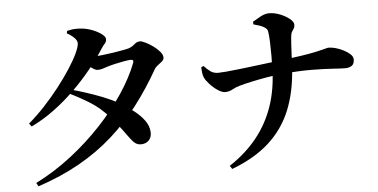

<svg xmlns="http://www.w3.org/2000/svg" viewBox="-55 -903 2110 1071"><g transform="rotate(-5 1000.0 -367.5)"><path d="M108.3 41.5Q213.8 -11.5 308.1 -84.7Q402.4 -157.9 480.7 -241.6Q559.1 -325.3 616.6 -411.7Q674 -498.1 704.7 -577.8Q712.4 -597.4 692.5 -596.9Q680 -596.6 653.9 -592Q627.8 -587.4 601.7 -581.3Q575.6 -575.2 561 -570.4Q545 -565.2 532.2 -561.1Q519.4 -557 504.5 -557Q492.1 -557 473.2 -571Q454.2 -585 433.9 -602.4L452.2 -638.2Q468.7 -635.9 479.1 -635.1Q489.5 -634.4 500 -634.4Q512.7 -634.4 539.4 -637.2Q566.2 -640.1 596.6 -644.8Q627.1 -649.5 652.3 -654.1Q677.6 -658.7 687.6 -661.9Q706.7 -668.6 721.2 -681.8Q735.8 -695.1 752.6 -695.1Q763.5 -695.1 783.9 -685.1Q804.3 -675 825.5 -659.8Q846.7 -644.6 861.5 -627.1Q876.3 -609.6 876.3 -594.3Q876.3 -581.9 865.3 -572.4Q854.2 -562.9 841.3 -553.7Q828.4 -544.5 821.7 -532.2Q762.2 -427.7 693.5 -338.2Q624.8 -248.7 541 -174.1Q457.2 -99.4 353.3 -40.7Q249.3 18 119.2 61.2ZM712.6 -122.5Q692.6 -121.8 679 -131.4Q665.3 -141.1 650.3 -161.4Q635.3 -181.7 612.4 -213.1Q589.5 -244.4 551 -288.1Q502.5 -342.8 449.6 -376Q396.8 -409.2 336.4 -438.5L350.9 -459.2Q386.8 -449.5 430.7 -435.2Q474.6 -421 520.8 -403Q566.9 -384.9 605.9 -362.7Q647.3 -339.3 684.1 -311.4Q720.8 -283.5 744 -252Q767.2 -220.5 768.7 -185.5Q770.1 -157.4 753.9 -140.3Q737.7 -123.3 712.6 -122.5ZM97.3 -292.3Q143.3 -331.3 188.1 -379.4Q232.9 -427.5 272.5 -478.4Q312 -529.4 342.2 -576Q372.5 -622.7 389.6 -659.6Q406.8 -696.4 406.8 -715.3Q406.8 -729.8 390.9 -746Q374.9 -762.2 350.8 -775.1L353.5 -788.8Q367.9 -792.2 383.5 -794.5Q399.1 -796.7 423.1 -795.4Q457 -794 489.8 -782Q522.6 -769.9 544.2 -753.9Q565.8 -737.8 565.8 -724.7Q565.8 -709 557.5 -700.7Q549.2 -692.4 536.1 -672.7Q502.1 -619.4 456.6 -563.2Q411 -506.9 356.4 -453Q301.8 -399.1 239.8 -353.1Q177.9 -307.1 109.9 -274.6Z M1191.8 40.5Q1284.8 -20.7 1346.5 -97.8Q1408.2 -174.8 1440.5 -269Q1472.9 -363.2 1475.7 -475.5Q1476.9 -510.2 1476.9 -550.8Q1476.9 -591.3 1475.6 -628.1Q1474.2 -664.9 1470.5 -687.2Q1468.7 -700.6 1455.8 -709.5Q1442.9 -718.4 1425.9 -724.2Q1408.9 -729.9 1391.9 -734.3L1391 -749Q1408.1 -759.7 1434.5 -774.1Q1461 -788.5 1483.5 -788.5Q1513.7 -788.5 1544.9 -776.1Q1576.2 -763.8 1597.7 -746.2Q1619.3 -728.6 1619.3 -712.8Q1619.3 -699.6 1614.1 -691.9Q1608.8 -684.2 1603 -674.4Q1597.2 -664.6 1595.5 -644.3Q1592 -602.8 1590 -556.3Q1588.1 -509.8 1585.6 -470.6Q1577.5 -338.9 1535.7 -237.3Q1493.8 -135.7 1412.7 -62.4Q1331.6 10.8 1204.2 58.9ZM1201.9 -371.7Q1185.1 -371.7 1161.2 -387.6Q1137.3 -403.4 1117.2 -425.7Q1097.1 -448 1089.9 -464.8Q1085.9 -474.3 1083.9 -488.5Q1081.9 -502.6 1081.3 -521.5L1094.5 -527.1Q1112.9 -507.2 1130.6 -494.6Q1148.3 -482 1173.8 -482.2Q1187.8 -482.2 1216.7 -484.7Q1245.7 -487.2 1283.8 -491.6Q1322 -496 1364.2 -501.1Q1406.5 -506.1 1448 -511.5Q1489.6 -516.8 1524.2 -521Q1597.5 -529.7 1644.8 -536.9Q1692.1 -544.1 1720.3 -550.3Q1748.5 -556.5 1763.6 -560.3Q1778.7 -564.1 1786.4 -566.2Q1794 -568.3 1800.5 -568.3Q1815.3 -568.3 1837.6 -562.2Q1859.9 -556 1881.5 -544.9Q1903.1 -533.9 1917.8 -520.1Q1932.5 -506.3 1932.5 -491Q1932.5 -465.6 1917.6 -455.8Q1902.7 -445.9 1883 -445.9Q1859.9 -445.9 1811.8 -449.3Q1763.6 -452.7 1691.7 -453.3Q1619.9 -453.8 1525.2 -444.8Q1484.8 -441.1 1438.5 -433.1Q1392.2 -425 1351.8 -416.1Q1311.3 -407.2 1286.1 -400Q1263.3 -393.8 1244.4 -382.9Q1225.5 -371.9 1201.9 -371.7Z"/></g></svg>

Font: Noto Serif HK ExtraLight
Style: Regular
Weight: 200
Designer: Ryoko NISHIZUKA 西塚涼子 (kana & ideographs); Frank Grießhammer (Latin, Greek & Cyrillic); Wenlong ZHANG 张文龙 (bopomofo); San
Foundry: Adobe
Version: Version 2.002-H1;hotconv 1.1.0;makeotfexe 2.6.0